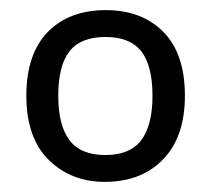

<svg xmlns="http://www.w3.org/2000/svg" viewBox="-20 -742 416 379"><path d="M345 -553Q345 -472 302 -427.5Q259 -383 187 -383Q120 -383 76 -426.5Q32 -470 32 -553Q32 -635 74 -678.5Q116 -722 189 -722Q260 -722 302.5 -679Q345 -636 345 -553ZM95 -553Q95 -495 117 -465.5Q139 -436 188 -436Q237 -436 259 -465.5Q281 -495 281 -553Q281 -612 259 -640.5Q237 -669 188 -669Q139 -669 117 -640.5Q95 -612 95 -553Z"/></svg>

Font: Noto Sans Myanmar UI
Style: Regular
Weight: 400
Designer: Monotype Design Team
Foundry: Monotype Imaging Inc.
Version: Version 2.103; ttfautohint (v1.8.4.7-5d5b)